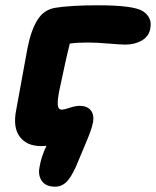

<svg xmlns="http://www.w3.org/2000/svg" viewBox="-20 -555 584 718"><path d="M186 143.1Q151.4 143.1 136.5 121.8Q121.6 100.6 127.9 69.8Q133.3 33.2 153.8 -9.8Q147 -8.8 132.8 -8.8Q79.6 -8.8 53.5 -44.2Q27.3 -79.6 41 -146Q46.9 -175.8 62 -261.2Q77.1 -346.7 83 -376Q96.7 -443.8 120.6 -481.4Q144.5 -519 187 -525.9Q245.1 -535.2 347.2 -535.2Q479 -535.2 514.2 -513.2Q550.3 -489.7 542 -448.2Q536.6 -418.5 510 -403.3Q483.4 -388.2 449.2 -388.2Q430.7 -388.2 385.7 -392.1Q340.8 -396 308.1 -396Q269 -396 241.2 -392.1Q228.5 -344.2 202.1 -217.8Q194.8 -181.6 196 -163.3Q197.3 -145 210.9 -145Q219.7 -145 241 -152.1Q262.2 -159.2 277.8 -159.2Q305.7 -159.2 319.1 -142.8Q332.5 -126.5 328.1 -99.1Q324.2 -79.6 316.7 -59.1Q309.1 -38.6 294.4 -4.6Q279.8 29.3 272.9 46.9Q254.4 94.2 234.6 118.7Q214.8 143.1 186 143.1Z"/></svg>

Font: Shantell Sans Bouncy
Style: Bold Italic
Weight: 700
Italic angle: -11.31°
Designer: Stephen Nixon, Anya Danilova, Shantell Martin
Foundry: Arrow Type
Version: Version 1.006;[9816181b4]